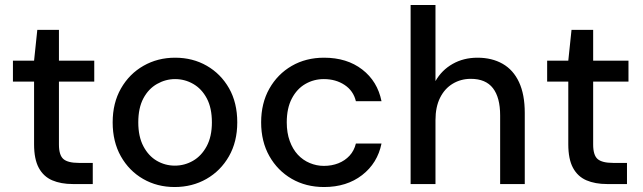

<svg xmlns="http://www.w3.org/2000/svg" viewBox="-20 -740 2587 772"><path d="M273 0Q225 0 190 -15Q155 -30 136 -65Q117 -100 117 -160V-412H32V-496H117L130 -620H217V-496H359V-412H217V-159Q217 -116 235 -100.5Q253 -85 297 -85H353V0Z M682 12Q612 12 555.5 -20.5Q499 -53 466 -111.5Q433 -170 433 -248Q433 -326 466.5 -384.5Q500 -443 557 -475.5Q614 -508 684 -508Q755 -508 811.5 -475.5Q868 -443 901 -385Q934 -327 934 -248Q934 -170 900.5 -111.5Q867 -53 810 -20.5Q753 12 682 12ZM683 -74Q722 -74 756 -93.5Q790 -113 811 -152Q832 -191 832 -248Q832 -306 811.5 -344.5Q791 -383 757 -402.5Q723 -422 684 -422Q646 -422 611.5 -402.5Q577 -383 556.5 -344.5Q536 -306 536 -248Q536 -191 556.5 -152Q577 -113 610.5 -93.5Q644 -74 683 -74Z M1283 12Q1210 12 1153 -21Q1096 -54 1063 -112.5Q1030 -171 1030 -248Q1030 -325 1063 -383.5Q1096 -442 1153 -475Q1210 -508 1283 -508Q1375 -508 1436.5 -460.5Q1498 -413 1514 -333H1411Q1401 -375 1365.5 -398.5Q1330 -422 1282 -422Q1242 -422 1208 -402.5Q1174 -383 1153.5 -344Q1133 -305 1133 -248Q1133 -206 1145 -173Q1157 -140 1177.5 -118Q1198 -96 1225.5 -84.5Q1253 -73 1282 -73Q1314 -73 1340.5 -83.5Q1367 -94 1385.5 -114Q1404 -134 1411 -163H1514Q1498 -84 1436 -36Q1374 12 1283 12Z M1631 0V-720H1731V-414Q1756 -458 1800 -483Q1844 -508 1900 -508Q1958 -508 2001 -483.5Q2044 -459 2067 -409.5Q2090 -360 2090 -286V0H1991V-276Q1991 -348 1962 -385.5Q1933 -423 1873 -423Q1833 -423 1800.5 -403.5Q1768 -384 1749.5 -347Q1731 -310 1731 -257V0Z M2421 0Q2373 0 2338 -15Q2303 -30 2284 -65Q2265 -100 2265 -160V-412H2180V-496H2265L2278 -620H2365V-496H2507V-412H2365V-159Q2365 -116 2383 -100.5Q2401 -85 2445 -85H2501V0Z"/></svg>

Font: DM Sans 24pt Medium
Style: Regular
Weight: 500
Designer: Colophon Foundry, Jonny Pinhorn
Foundry: Colophon Foundry
Version: Version 4.004;gftools[0.9.30]